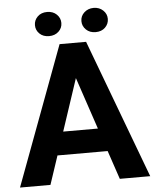

<svg xmlns="http://www.w3.org/2000/svg" viewBox="-59 -929 790 979"><g transform="rotate(-5 336.5 -440.0)"><path d="M464.8 -146.5H208L159.2 0H3.4L268.1 -710.9H403.8L669.9 0H514.2ZM247.6 -265.1H425.3L335.9 -531.2ZM286.6 -817.9Q286.6 -792 267.6 -774.2Q248.5 -756.3 218.8 -756.3Q188.5 -756.3 169.9 -774.4Q151.4 -792.5 151.4 -817.9Q151.4 -843.3 169.9 -861.6Q188.5 -879.9 218.8 -879.9Q249 -879.9 267.8 -861.6Q286.6 -843.3 286.6 -817.9ZM389.2 -817.9Q389.2 -844.2 408.9 -862.1Q428.7 -879.9 457 -879.9Q485.8 -879.9 505.1 -861.8Q524.4 -843.8 524.4 -817.9Q524.4 -792.5 505.9 -774.2Q487.3 -755.9 457 -755.9Q426.8 -755.9 408 -774.2Q389.2 -792.5 389.2 -817.9Z"/></g></svg>

Font: SteelSelectRoboto
Style: Roboto-Bold
Weight: 700
Designer: Google
Version: Version 2.137; 2017